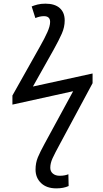

<svg xmlns="http://www.w3.org/2000/svg" viewBox="-20 -785 560 1042"><path d="M285.6 237.3Q232.9 237.3 202.9 208.5Q172.9 179.7 172.9 135.3Q172.9 99.1 185.5 68.8Q198.2 38.6 221.7 -4.4L377 -290L47.4 -217.3V-266.6L197.3 -533.2Q222.2 -577.1 237.1 -610.4Q252 -643.6 252 -666Q252 -697.3 218.3 -697.3Q196.3 -697.3 171.9 -687L151.9 -750Q164.6 -755.4 183.3 -760.3Q202.1 -765.1 226.6 -765.1Q277.3 -765.1 304.2 -741.2Q331.1 -717.3 331.1 -673.8Q331.1 -637.7 315.4 -602.3Q299.8 -566.9 270.5 -514.2L158.7 -315.4L482.4 -386.2V-333.5L307.1 -7.3Q277.3 47.4 265.1 74.2Q252.9 101.1 252.9 125.5Q252.9 145.5 267.1 157.2Q281.2 168.9 304.2 168.9Q318.8 168.9 331.1 166.5Q343.3 164.1 351.1 160.6L352.5 224.6Q324.7 237.3 285.6 237.3Z"/></svg>

Font: Open Sans
Style: Italic
Weight: 400
Italic angle: -12°
Designer: Monotype Design Team
Foundry: Monotype Imaging Inc.
Version: Version 3.000; ttfautohint (v1.8.4)